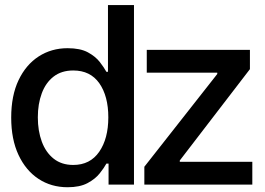

<svg xmlns="http://www.w3.org/2000/svg" viewBox="-20 -748 1075 778"><path d="M253.9 10.7Q187.5 10.7 136 -23.2Q84.5 -57.1 54.9 -120.4Q25.4 -183.6 25.4 -271.5Q25.4 -360.4 55.2 -423.1Q85 -485.8 136.7 -519.3Q188.5 -552.7 253.9 -552.7Q305.2 -552.7 336.2 -535.9Q367.2 -519 384.5 -496.6Q401.9 -474.1 411.1 -457H417.5V-727.5H522.9V0H419.9V-85H411.1Q401.9 -67.9 383.8 -45.2Q365.7 -22.5 334.5 -5.9Q303.2 10.7 253.9 10.7ZM276.9 -79.6Q345.2 -79.6 382.1 -133.1Q418.9 -186.5 418.9 -272.5Q418.9 -358.4 382.6 -410.4Q346.2 -462.4 276.9 -462.4Q229 -462.4 197 -437.5Q165 -412.6 149.2 -369.6Q133.3 -326.7 133.3 -272.5Q133.3 -217.8 149.4 -174.1Q165.5 -130.4 197.5 -105Q229.5 -79.6 276.9 -79.6ZM564.9 0V-72.3L860.4 -448.2V-453.6H574.7V-545.9H992.7V-467.8L708.5 -97.7V-92.3H1002.4V0Z"/></svg>

Font: Inter Tight Medium
Style: Regular
Weight: 500
Designer: Rasmus Andersson
Foundry: rsms
Version: Version 3.004; ttfautohint (v1.8.4.7-5d5b)